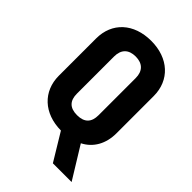

<svg xmlns="http://www.w3.org/2000/svg" viewBox="-266 -846 1131 1131"><g transform="rotate(45 300.0 -280.0)"><path d="M433 -20C502 -55 540 -123 540 -210V-520C540 -652 444 -740 300 -740C155 -740 60 -653 60 -520V-210C60 -80 154 9 297 10L400 180H556ZM390 -210C390 -153 362 -121 300 -121C238 -121 210 -153 210 -210V-520C210 -578 242 -610 300 -610C358 -610 390 -578 390 -520Z"/></g></svg>

Font: Tekne LDO ExtraBold
Style: Regular
Weight: 800
Monospace: yes
Designer: Alessio Laiso, Mario Rullo, Paolo Rosset
Foundry: Alessio Laiso
Version: Version 1.000;hotconv 1.0.109;makeotfexe 2.5.65596